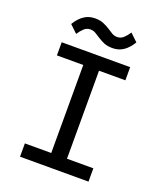

<svg xmlns="http://www.w3.org/2000/svg" viewBox="-149 -911 847 1006"><g transform="rotate(20 275.0 -408.0)"><path d="M231 -564.9V-74.2H84V0H465.8V-74.2H318.8V-564.9H465.8V-638.2H84V-564.9ZM98.1 -745.1 140.1 -705.1C149.3 -719.1 158.7 -730.6 168.5 -739.5C178.2 -748.5 189.8 -752.9 203.1 -752.9C214.2 -752.9 224.2 -750.2 233.2 -744.6C242.1 -739.1 251.6 -733.1 261.7 -726.6C271.8 -720.1 283.3 -714 296.1 -708.5C309 -703 325 -700.2 344.2 -700.2C366.7 -700.2 386.7 -706.1 404.3 -718C421.9 -729.9 437.8 -747.6 452.1 -771L410.2 -811C401 -797 391.5 -785.6 381.6 -776.6C371.7 -767.7 360.2 -763.2 347.2 -763.2C336.1 -763.2 326.1 -766 317.1 -771.5C308.2 -777 298.7 -783 288.6 -789.6C278.5 -796.1 266.9 -802.1 253.9 -807.6C240.9 -813.2 224.9 -815.9 206.1 -815.9C183.6 -815.9 163.5 -810 145.8 -798.1C128 -786.2 112.1 -768.6 98.1 -745.1ZM0 -638.2Z"/></g></svg>

Font: CodeNewRoman Nerd Font Mono
Style: Regular
Weight: 400
Monospace: yes
Designer: Sam Radian
Foundry: Code New Roman
Version: Version 2.00 November 29, 2014;Nerd Fonts 3.2.1